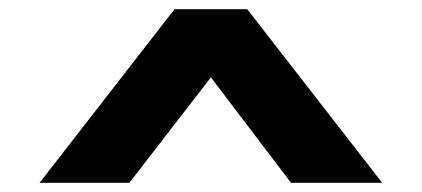

<svg xmlns="http://www.w3.org/2000/svg" viewBox="-20 -755 917 417"><path d="M66 -358 359 -735H517L810 -358H612L375 -670L503 -671L261 -358Z"/></svg>

Font: Lexend Zetta ExtraBold
Style: Regular
Weight: 800
Designer: Bonnie Shaver-Troup, Thomas Jockin
Foundry: Lexend
Version: Version 1.007